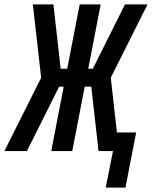

<svg xmlns="http://www.w3.org/2000/svg" viewBox="-70 -690 694 877"><path d="M413 167 446 0H380L347 -294H317L260 0H164L221 -294H200L53 0H-50L118 -335L80 -670H174L207 -376H237L294 -670H390L333 -376H354L501 -670H604L436 -335L464 -85H552L503 167Z"/></svg>

Font: Lode Dark
Style: Bold Italic
Weight: 700
Italic angle: -11°
Monospace: yes
Designer: Belleve Invis
Foundry: Belleve Invis
Version: Version 29.2.0; ttfautohint (v1.8.3)